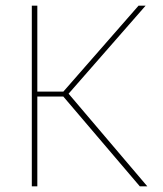

<svg xmlns="http://www.w3.org/2000/svg" viewBox="-20 -659 578 679"><path d="M474.5 0 204 -317.5H108.5V-335H204L470 -639H495L218.5 -323L218 -333L501 0ZM92.5 0V-639H112V0Z"/></svg>

Font: Anek Bangla Medium Thin
Style: Regular
Weight: 250
Version: Version 1.003